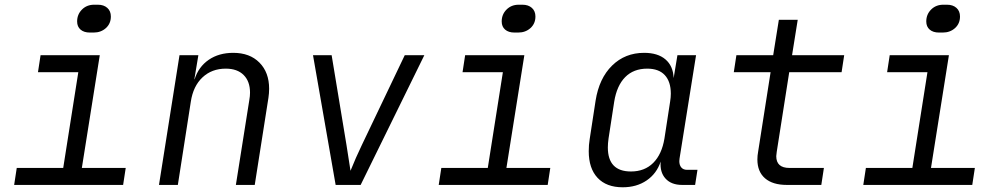

<svg xmlns="http://www.w3.org/2000/svg" viewBox="-20 -784 4240 814"><path d="M361 -646Q336 -646 321.5 -658.5Q307 -671 307 -693Q307 -723 327.5 -743.5Q348 -764 379 -764H395Q420 -764 435 -750.5Q450 -737 450 -714Q450 -684 429 -665Q408 -646 377 -646ZM502 0H40L51 -72H248L312 -478H141L152 -550H403L327 -72H513Z M1121 -408Q1121 -389 1118 -369L1060 0H980L1037 -360Q1040 -377 1040 -391Q1040 -439 1013 -466Q986 -493 937 -493Q878 -493 838.5 -456Q799 -419 789 -353L734 0H654L741 -550H821L804 -448H805Q822 -501 865 -530.5Q908 -560 969 -560Q1039 -560 1080 -518.5Q1121 -477 1121 -408Z M1403 0 1307 -550H1386L1449 -169Q1458 -115 1466 -60Q1488 -115 1514 -169L1696 -550H1779L1509 0Z M2161 -646Q2136 -646 2121.5 -658.5Q2107 -671 2107 -693Q2107 -723 2127.5 -743.5Q2148 -764 2179 -764H2195Q2220 -764 2235 -750.5Q2250 -737 2250 -714Q2250 -684 2229 -665Q2208 -646 2177 -646ZM2302 0H1840L1851 -72H2048L2112 -478H1941L1952 -550H2203L2127 -72H2313Z M2937 -64 2927 0H2872Q2826 0 2801.5 -27Q2777 -54 2781 -99Q2764 -48 2721.5 -19Q2679 10 2620 10Q2551 10 2513.5 -30Q2476 -70 2476 -143Q2476 -170 2480 -194L2505 -357Q2520 -452 2575 -506Q2630 -560 2711 -560Q2769 -560 2801.5 -532Q2834 -504 2836 -453L2852 -550H2931L2861 -112Q2860 -108 2860 -101Q2860 -84 2868.5 -74Q2877 -64 2893 -64ZM2821 -353Q2824 -371 2824 -387Q2824 -438 2798.5 -465.5Q2773 -493 2724 -493Q2666 -493 2630.5 -457Q2595 -421 2584 -353L2560 -197Q2557 -176 2557 -159Q2557 -57 2655 -57Q2713 -57 2749.5 -93.5Q2786 -130 2797 -197Z M3316 0Q3256 0 3223.5 -28Q3191 -56 3191 -108Q3191 -124 3194 -140L3247 -478H3091L3102 -550H3258L3282 -700H3362L3338 -550H3559L3548 -478H3326L3273 -140Q3271 -126 3271 -122Q3271 -72 3327 -72H3473L3462 0Z M3961 -646Q3936 -646 3921.5 -658.5Q3907 -671 3907 -693Q3907 -723 3927.5 -743.5Q3948 -764 3979 -764H3995Q4020 -764 4035 -750.5Q4050 -737 4050 -714Q4050 -684 4029 -665Q4008 -646 3977 -646ZM4102 0H3640L3651 -72H3848L3912 -478H3741L3752 -550H4003L3927 -72H4113Z"/></svg>

Font: JetBrains Mono Semi Light
Style: Italic
Weight: 350
Italic angle: -9°
Monospace: yes
Designer: Philipp Nurullin, Konstantin Bulenkov
Foundry: JetBrains
Version: 2.002